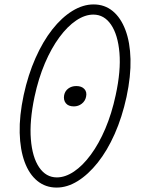

<svg xmlns="http://www.w3.org/2000/svg" viewBox="-20 -834 640 868"><path d="M236 14Q186 14 149 -16Q112 -46 91.5 -101.5Q71 -157 69 -233.5Q67 -310 87 -404Q107 -496 140.5 -571.5Q174 -647 216.5 -701Q259 -755 307 -784.5Q355 -814 403 -814Q453 -814 489.5 -784Q526 -754 547 -698.5Q568 -643 570 -566.5Q572 -490 552 -396Q532 -304 498.5 -228.5Q465 -153 422 -99Q379 -45 331.5 -15.5Q284 14 236 14ZM237 -32Q275 -32 314.5 -58.5Q354 -85 390.5 -134.5Q427 -184 456 -252Q485 -320 503 -404Q527 -514 520 -595.5Q513 -677 482 -722.5Q451 -768 402 -768Q364 -768 324.5 -741.5Q285 -715 248.5 -665.5Q212 -616 183 -548Q154 -480 136 -396Q113 -287 119.5 -205Q126 -123 157 -77.5Q188 -32 237 -32ZM314 -353Q289 -353 277.5 -367.5Q266 -382 270 -404Q274 -423 289 -434Q304 -445 325 -445Q349 -445 361.5 -431.5Q374 -418 369 -396Q365 -377 349.5 -365Q334 -353 314 -353Z"/></svg>

Font: Victor Mono Thin Thin
Style: Italic
Weight: 250
Italic angle: -12°
Monospace: yes
Version: Version 1.561;gftools[0.9.30]